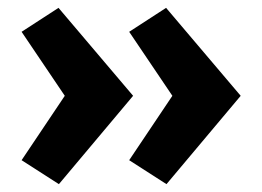

<svg xmlns="http://www.w3.org/2000/svg" viewBox="-20 -580 668 489"><path d="M129 -560 35 -499 145 -336 35 -172 130 -111 319 -336ZM309 -172 404 -111 593 -336 403 -560 309 -499 419 -336Z"/></svg>

Font: LT Wave Alt Black
Style: Regular
Weight: 900
Designer: Daniel Lyons
Version: Version 2.5 (Glyphs App)